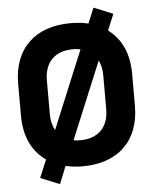

<svg xmlns="http://www.w3.org/2000/svg" viewBox="-60 -842 795 997"><g transform="rotate(-5 338.0 -344.0)"><path d="M151 -29 112 64 212 105 249 13C277 20 306 23 338 23C519 23 635 -81 635 -266V-434C635 -540 597 -619 530 -668L565 -752L465 -793L432 -713C403 -720 372 -723 338 -723C157 -723 41 -619 41 -434V-266C41 -158 81 -77 151 -29ZM191 -262V-438C191 -530 244 -587 338 -587C353 -587 366 -586 379 -583L211 -177C198 -200 191 -228 191 -262ZM338 -113C325 -113 314 -114 302 -116L468 -517C479 -495 485 -469 485 -438V-262C485 -170 432 -113 338 -113Z"/></g></svg>

Font: Kalas SG
Style: Bold
Weight: 700
Designer: Kalas
Foundry: Kalas
Version: Version 2.000;FEAKit 1.0